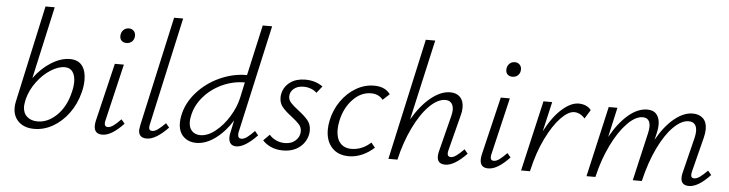

<svg xmlns="http://www.w3.org/2000/svg" viewBox="-45 -913 4253 1120"><g transform="rotate(5 2081.5 -352.5)"><path d="M446 -304Q446 -267 436 -230Q419 -162 379.5 -108Q340 -54 287.5 -24Q235 6 178 6Q121 6 87.5 -25Q54 -56 54 -107Q54 -126 58 -143L182 -711H236L142 -288Q185 -347 241.5 -382.5Q298 -418 351 -418Q399 -418 422.5 -387.5Q446 -357 446 -304ZM387 -287Q387 -324 371.5 -346Q356 -368 325 -368Q287 -368 243 -340Q199 -312 164 -265Q129 -218 115 -165L112 -151Q108 -129 108 -120Q108 -82 131.5 -60.5Q155 -39 194 -39Q253 -39 304 -87.5Q355 -136 376 -216Q387 -255 387 -287Z M632 -577Q632 -598 645 -612Q658 -626 678 -626Q695 -626 706 -615Q717 -604 717 -587Q717 -566 704 -553Q691 -540 671 -540Q653 -540 642.5 -550Q632 -560 632 -577ZM529 -43Q529 -55 532 -70L614 -413H667L589 -82Q586 -72 586 -62Q586 -42 605 -42Q620 -42 638 -55Q656 -68 681 -94L701 -70Q631 5 577 5Q529 5 529 -43Z M789 -41Q789 -47 793 -69L935 -711H988L849 -82Q846 -72 846 -62Q846 -42 865 -42Q880 -42 897.5 -54.5Q915 -67 942 -94L962 -70Q890 5 837 5Q789 5 789 -41Z M1463 -94 1483 -70Q1411 5 1361 5Q1339 5 1328 -8Q1317 -21 1317 -44Q1317 -59 1321 -74L1336 -145Q1295 -78 1239 -36.5Q1183 5 1127 5Q1081 5 1051.5 -23.5Q1022 -52 1022 -104Q1022 -124 1026 -143Q1040 -218 1094.5 -280.5Q1149 -343 1227 -379Q1305 -415 1388 -415L1454 -711H1509L1369 -83Q1367 -76 1367 -65Q1367 -42 1387 -42Q1402 -42 1420 -55Q1438 -68 1463 -94ZM1359 -278 1379 -371Q1309 -371 1245 -341Q1181 -311 1137 -259Q1093 -207 1082 -143Q1079 -128 1079 -115Q1079 -80 1097.5 -61Q1116 -42 1147 -42Q1190 -42 1235 -78Q1280 -114 1313.5 -169Q1347 -224 1359 -278Z M1515 -44 1551 -80Q1565 -62 1589.5 -50.5Q1614 -39 1642 -39Q1681 -39 1705 -61.5Q1729 -84 1729 -115Q1729 -138 1714 -155Q1699 -172 1668 -196Q1632 -223 1613 -246Q1594 -269 1594 -302Q1594 -314 1597 -327Q1607 -368 1642 -393Q1677 -418 1730 -418Q1788 -418 1832 -387L1800 -347Q1788 -360 1767 -368Q1746 -376 1723 -376Q1687 -376 1665.5 -357.5Q1644 -339 1644 -312Q1644 -292 1659 -275.5Q1674 -259 1703 -237Q1741 -208 1761 -184Q1781 -160 1781 -124Q1781 -112 1778 -98Q1767 -52 1729 -23.5Q1691 5 1634 5Q1595 5 1564 -9Q1533 -23 1515 -44Z M2118 -372Q2059 -372 2011.5 -322Q1964 -272 1948 -196Q1942 -168 1942 -143Q1942 -94 1965.5 -66.5Q1989 -39 2032 -39Q2063 -39 2092.5 -51.5Q2122 -64 2145 -86L2168 -58Q2137 -29 2098.5 -12Q2060 5 2020 5Q1957 5 1921 -34Q1885 -73 1885 -139Q1885 -165 1891 -193Q1904 -256 1940 -307.5Q1976 -359 2026.5 -388.5Q2077 -418 2132 -418Q2197 -418 2227 -376L2188 -340Q2164 -372 2118 -372Z M2710 -70Q2638 5 2585 5Q2538 5 2538 -40Q2538 -54 2542 -69L2596 -282Q2601 -304 2601 -317Q2601 -342 2589 -356.5Q2577 -371 2554 -371Q2508 -371 2459 -321.5Q2410 -272 2369 -186.5Q2328 -101 2305 0H2252L2409 -711H2464L2358 -240Q2407 -324 2465 -371Q2523 -418 2578 -418Q2615 -418 2636 -396.5Q2657 -375 2657 -335Q2657 -312 2650 -288L2597 -82Q2594 -70 2594 -62Q2594 -42 2613 -42Q2628 -42 2645.5 -54.5Q2663 -67 2690 -94Z M2892 -577Q2892 -598 2905 -612Q2918 -626 2938 -626Q2955 -626 2966 -615Q2977 -604 2977 -587Q2977 -566 2964 -553Q2951 -540 2931 -540Q2913 -540 2902.5 -550Q2892 -560 2892 -577ZM2789 -43Q2789 -55 2792 -70L2874 -413H2927L2849 -82Q2846 -72 2846 -62Q2846 -42 2865 -42Q2880 -42 2898 -55Q2916 -68 2941 -94L2961 -70Q2891 5 2837 5Q2789 5 2789 -43Z M3403 -386 3371 -334Q3359 -349 3342 -357.5Q3325 -366 3309 -366Q3274 -366 3230.5 -321Q3187 -276 3146.5 -193.5Q3106 -111 3082 -4L3081 0H3029L3124 -413H3175L3135 -239Q3180 -325 3232 -371.5Q3284 -418 3331 -418Q3352 -418 3371.5 -410Q3391 -402 3403 -386Z M4136 -70Q4066 5 4012 5Q3965 5 3965 -40Q3965 -54 3969 -69L4021 -279Q4026 -302 4026 -316Q4026 -343 4014 -357Q4002 -371 3978 -371Q3936 -371 3889.5 -325Q3843 -279 3802.5 -195Q3762 -111 3736 0H3683L3748 -282Q3753 -305 3753 -319Q3753 -371 3709 -371Q3666 -371 3617.5 -320.5Q3569 -270 3528.5 -186Q3488 -102 3466 -7L3464 0H3412L3506 -413H3557L3518 -239Q3565 -323 3620.5 -370.5Q3676 -418 3732 -418Q3768 -418 3786.5 -396Q3805 -374 3805 -336Q3805 -314 3799 -288L3789 -246Q3835 -328 3890 -373Q3945 -418 3998 -418Q4036 -418 4058.5 -396.5Q4081 -375 4081 -334Q4081 -310 4074 -283L4023 -82Q4020 -70 4020 -61Q4020 -42 4038 -42Q4054 -42 4072 -55Q4090 -68 4116 -94Z"/></g></svg>

Font: Ysabeau Infant Semilight
Style: Italic
Weight: 300
Italic angle: -12°
Designer: Christian Thalmann (Catharsis Fonts)
Version: Version 0.003